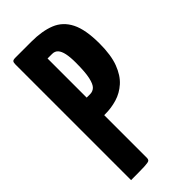

<svg xmlns="http://www.w3.org/2000/svg" viewBox="-225 -749 798 798"><g transform="rotate(-45 174.5 -350.0)"><path d="M63 -270Q46 -270 43 -276Q40 -282 40 -298V-680Q40 -680 41 -690Q42 -700 58 -700H144Q207 -700 250.5 -682.5Q294 -665 316.5 -620.5Q339 -576 339 -494Q339 -426 322.5 -382.5Q306 -339 278.5 -314.5Q251 -290 217.5 -280Q184 -270 149 -270ZM30 0V-680Q30 -691 33.5 -695.5Q37 -700 50 -700H122Q137 -700 139.5 -690Q142 -680 142 -680V-20Q142 -10 137 -6Q132 -2 109 -1Q86 0 30 0ZM142 -373H162Q178 -373 189 -383.5Q200 -394 206.5 -423Q213 -452 213 -508Q213 -540 208.5 -561Q204 -582 194.5 -592.5Q185 -603 169 -603H142Z"/></g></svg>

Font: Yanone Kaffeesatz ExtraLight
Style: Regular
Weight: 200
Designer: Yanone (Cyrillic: Daniel Pouzeot, Huerta Tipografica, and Cyreal)
Foundry: Yanone
Version: Version 2.003